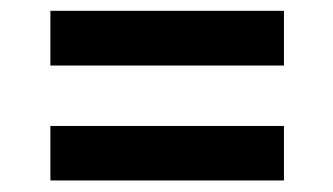

<svg xmlns="http://www.w3.org/2000/svg" viewBox="-20 -499 600 346"><path d="M491.7 -380.9H70.8V-479.5H491.7ZM491.7 -173.8H70.8V-272H491.7Z"/></svg>

Font: RobotoDraft Medium
Style: Regular
Weight: 500
Version: Version 2.001152; 2014